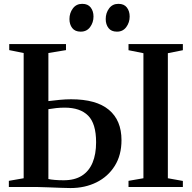

<svg xmlns="http://www.w3.org/2000/svg" viewBox="-20 -972 997 998"><path d="M346.5 5.5Q325 5.5 294.8 4.2Q264.5 3 232.5 1.8Q200.5 0.5 172 0H26V-32L103 -45.5V-696.5L28 -711.5V-743H323V-711.5L231.5 -696.5V-446.5Q259.5 -450 290.2 -453Q321 -456 349.5 -456Q480.5 -456 546 -401.2Q611.5 -346.5 611.5 -243.5Q611.5 -165.5 576.5 -109.8Q541.5 -54 481.5 -24.2Q421.5 5.5 346.5 5.5ZM311 -35Q368 -35 405.2 -58.5Q442.5 -82 461 -126.2Q479.5 -170.5 479.5 -232.5Q479.5 -329.5 438 -371Q396.5 -412.5 316.5 -412.5Q293.5 -412.5 272.2 -410.2Q251 -408 231.5 -404.5V-41.5Q244 -38.5 264.8 -36.8Q285.5 -35 311 -35ZM725.5 -45.5V-695.5L648 -711V-743H930.5V-711L852.5 -695.5V-45.5L930.5 -31.5V0H648V-32ZM399 -807.5Q370 -807.5 355.5 -826.2Q341 -845 341 -873Q341 -904.5 358.8 -928.2Q376.5 -952 407 -952H408Q437 -952 451.5 -933Q466 -914 466 -886Q466 -855.5 448.5 -831.5Q431 -807.5 400 -807.5ZM587.5 -807.5Q558.5 -807.5 544 -826.2Q529.5 -845 529.5 -873Q529.5 -904.5 547 -928.2Q564.5 -952 595 -952H596Q625 -952 639.5 -933Q654 -914 654 -886Q654 -855.5 636.5 -831.5Q619 -807.5 588.5 -807.5Z"/></svg>

Font: Merriweather 96pt SemiBold
Style: Regular
Weight: 600
Version: Version 2.100